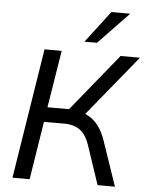

<svg xmlns="http://www.w3.org/2000/svg" viewBox="-61 -986 797 1036"><g transform="rotate(5 337.5 -468.5)"><path d="M46 0 158 -705H251L201 -395H325L304 -378L570 -705H675L395 -362L354 -391Q394 -386 425.5 -368Q457 -350 479.5 -319.5Q502 -289 517 -246L601 0H507L438 -206Q419 -265 385.5 -290Q352 -315 298 -315H189L139 0ZM369 -765 500 -937H602L437 -765Z"/></g></svg>

Font: Nunito Sans 12pt Medium
Style: Italic
Weight: 500
Italic angle: -9°
Designer: Vernon Adams
Foundry: Vernon Adams
Version: Version 3.101;gftools[0.9.27]